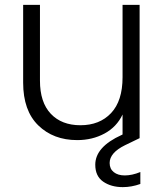

<svg xmlns="http://www.w3.org/2000/svg" viewBox="-20 -566 673 788"><path d="M492 154Q522 154 556 140V189Q520 202 484 202Q436 202 403.5 179.5Q371 157 371 110Q371 37 479 -12L483 -14V-96Q459 -45 409 -18Q359 9 297 9Q199 9 137 -51.5Q75 -112 75 -227V-546H144V-235Q144 -146 188.5 -99Q233 -52 310 -52Q389 -52 436 -102Q483 -152 483 -249V-546H553V1L493 30Q430 61 430 103Q430 127 447 140.5Q464 154 492 154Z"/></svg>

Font: Fz Poppins Light
Style: Regular
Weight: 300
Designer: Ninad Kale (Devanagari), Jonny Pinhorn (Latin)
Foundry: Indian Type Foundry
Version: Vit hóa bi Vntype.Com & FontZin.Com